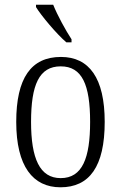

<svg xmlns="http://www.w3.org/2000/svg" viewBox="-20 -786 514 816"><path d="M262 -606H284V-619C259 -657 224 -721 206 -766H133V-756C154 -721 220 -642 262 -606ZM237 10C360 10 425 -78 425 -268C425 -454 359 -544 239 -544C112 -544 49 -454 49 -268C49 -79 120 10 237 10ZM238 -29C149 -29 112 -112 112 -268C112 -425 146 -504 238 -504C329 -504 363 -426 363 -268C363 -114 330 -29 238 -29Z"/></svg>

Font: Noto Serif Georgian Condensed Light
Style: Regular
Weight: 300
Width: 3
Designer: Monotype Design Team, Akaki Razmadze
Foundry: Google LLC
Version: Version 2.003